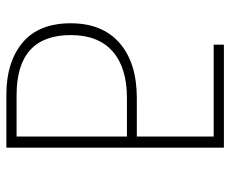

<svg xmlns="http://www.w3.org/2000/svg" viewBox="-80 -642 722 602"><g transform="rotate(90 281.0 -341.0)"><path d="M443 0H276Q175 0 114 -50.5Q53 -101 53 -202Q53 -301 115 -355Q177 -409 288 -409H408V-650H120V-682H443ZM408 -32V-378H287Q192 -378 141 -333Q90 -288 90 -202Q90 -32 278 -32Z"/></g></svg>

Font: FiraGO UltraLight
Style: Regular
Weight: 200
Designer: bBox Type
Foundry: bBox Type GmbH
Version: Version 1.001